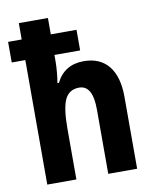

<svg xmlns="http://www.w3.org/2000/svg" viewBox="-85 -825 719 890"><g transform="rotate(-10 274.5 -380.0)"><path d="M65 0V-586H1V-683H65V-760H202V-683H323V-586H202V-557Q202 -533 199.5 -505.5Q197 -478 193 -455H200Q239 -534 330 -534Q407 -534 447.5 -483.5Q488 -433 488 -338V0H352V-303Q352 -417 288 -417Q241 -417 221.5 -376.5Q202 -336 202 -239V0Z"/></g></svg>

Font: Noto Sans Condensed
Style: Bold
Weight: 700
Width: 3
Designer: Monotype Design Team
Foundry: Monotype Imaging Inc.
Version: Version 2.013; ttfautohint (v1.8.4.7-5d5b)